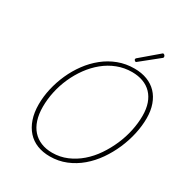

<svg xmlns="http://www.w3.org/2000/svg" viewBox="-276 -1455 1588 1675"><g transform="rotate(30 518.0 -617.5)"><path d="M469 19Q398 19 341 -3.5Q284 -26 243.5 -71Q203 -116 181 -180.5Q159 -245 159 -327Q159 -406 177.5 -487Q196 -568 230.5 -645Q265 -722 314.5 -789Q364 -856 427.5 -907Q491 -958 566.5 -986.5Q642 -1015 728 -1015Q800 -1015 857 -993Q914 -971 953.5 -929.5Q993 -888 1014.5 -827.5Q1036 -767 1036 -692Q1036 -615 1018 -532.5Q1000 -450 965.5 -370.5Q931 -291 882 -220.5Q833 -150 770 -96.5Q707 -43 631 -12Q555 19 469 19ZM471 -19Q549 -19 618.5 -48.5Q688 -78 746.5 -128.5Q805 -179 850.5 -246Q896 -313 928.5 -388Q961 -463 977.5 -541Q994 -619 994 -692Q994 -762 975.5 -815Q957 -868 922 -904.5Q887 -941 837 -959.5Q787 -978 726 -978Q648 -978 578 -951Q508 -924 449.5 -876Q391 -828 345 -765Q299 -702 266.5 -629Q234 -556 217.5 -479Q201 -402 201 -327Q201 -253 219.5 -195.5Q238 -138 273 -99Q308 -60 358 -39.5Q408 -19 471 -19ZM707 -1070Q701 -1070 695 -1076Q689 -1082 689 -1087Q689 -1089 690 -1092Q691 -1095 693 -1098L867 -1246Q870 -1249 873 -1251.5Q876 -1254 879 -1254Q884 -1254 889 -1250.5Q894 -1247 897 -1241.5Q900 -1236 900 -1230Q900 -1228 899.5 -1225.5Q899 -1223 896 -1220L718 -1077Q714 -1074 712 -1072Q710 -1070 707 -1070Z"/></g></svg>

Font: Playwrite US Trad Thin
Style: Regular
Weight: 250
Designer: Veronika Burian, José Scaglione
Foundry: TypeTogether
Version: Version 1.003